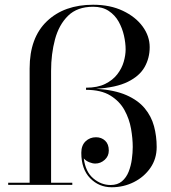

<svg xmlns="http://www.w3.org/2000/svg" viewBox="-20 -780 720 810"><path d="M14.5 -9H105V-491Q105 -621 178 -690.5Q251 -760 373 -760Q444.5 -760 498.2 -734.5Q552 -709 581.8 -668.2Q611.5 -627.5 611.5 -581Q611.5 -535 590 -497Q568.5 -459 519.2 -434.8Q470 -410.5 386 -405.5Q463 -400.5 512.8 -378.8Q562.5 -357 590.5 -323.2Q618.5 -289.5 629.8 -247.5Q641 -205.5 641 -160Q641 -110 614.5 -71.8Q588 -33.5 544.8 -11.8Q501.5 10 451 10Q397.5 10 360.2 -28.2Q323 -66.5 323 -135.5Q323 -166.5 341 -183.8Q359 -201 385 -201Q408 -201 423.5 -186.5Q439 -172 439 -145Q439 -121 421.5 -105.5Q404 -90 382 -90Q370.5 -90 356.8 -95.5Q343 -101 333.5 -111.5Q340.5 -55.5 373.5 -27.5Q406.5 0.5 446.5 0.5Q476 0.5 494.5 -15.2Q513 -31 522.8 -55.8Q532.5 -80.5 536.2 -108.2Q540 -136 540 -160Q540 -195.5 532.8 -237Q525.5 -278.5 505 -315.8Q484.5 -353 445.5 -377Q406.5 -401 343 -401V-410Q391.5 -410 423.8 -426Q456 -442 475 -466.8Q494 -491.5 502 -519.5Q510 -547.5 510 -571.5Q510 -598.5 503 -629.8Q496 -661 480.5 -688.8Q465 -716.5 438.5 -734Q412 -751.5 373 -751.5Q306 -751.5 267.2 -713.5Q228.5 -675.5 212 -613.8Q195.5 -552 195.5 -481V-9H285V0H14.5Z"/></svg>

Font: Bodoni* 24pt
Style: Regular
Weight: 400
Version: Version 2.3